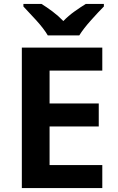

<svg xmlns="http://www.w3.org/2000/svg" viewBox="-20 -956 599 976"><path d="M500 0H91V-714H500V-597H232V-430H482V-313H232V-117H500ZM508 -936H416Q390 -920 359 -898Q328 -876 302 -849Q276 -876 246.5 -898Q217 -920 191 -936H99V-923Q126 -895 164.5 -852.5Q203 -810 223 -776H383Q404 -810 442.5 -853Q481 -896 508 -923Z"/></svg>

Font: Noto Sans UI
Style: Bold
Weight: 700
Designer: Monotype Design Team
Foundry: Monotype Imaging Inc.
Version: Version 1.901